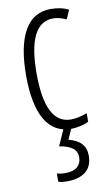

<svg xmlns="http://www.w3.org/2000/svg" viewBox="-89 -584 487 868"><g transform="rotate(-10 155.0 -150.0)"><path d="M207 9.8Q127.4 9.8 87.2 -59.3Q46.9 -128.4 46.9 -262.2Q46.9 -397.9 87.6 -469Q128.4 -540 208 -540Q257.3 -540 290 -522L272 -481Q239.3 -496.1 211.9 -496.1Q95.2 -496.1 95.2 -263.2Q95.2 -32.2 211.9 -32.2Q246.6 -32.2 287.1 -47.9V-8.8Q271 0 247.6 4.9Q224.1 9.8 207 9.8ZM263.2 142.1Q263.2 190.9 232.7 215.6Q202.1 240.2 148.9 240.2Q118.7 240.2 106.9 234.9V196.8Q122.1 202.1 145 202.1Q183.1 202.1 201.2 185.8Q219.2 169.4 219.2 143.1Q219.2 113.8 197.8 98.9Q176.3 84 138.2 78.1L173.3 0H210L185.1 56.2Q263.2 75.2 263.2 142.1Z"/></g></svg>

Font: TypoPRO Open Sans Condensed
Style: Regular
Weight: 300
Width: 3
Foundry: Ascender Corporation
Version: Version 1.10